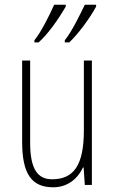

<svg xmlns="http://www.w3.org/2000/svg" viewBox="-20 -785 487 815"><path d="M126 -605H144C185 -642 227 -702 259 -757V-765H210C188 -716 155 -650 126 -614ZM255 -605H274C310 -639 358 -702 388 -757V-765H340C317 -717 284 -650 255 -614ZM206 10C260 10 306 -19 332 -74H335L340 0H370V-528H336V-232C336 -82 292 -24 201 -24C138 -24 108 -70 108 -179V-528H74V-183C74 -47 114 10 206 10Z"/></svg>

Font: Kathrein 37 Thin Condensed
Style: Regular
Weight: 250
Width: 3
Designer: Lazydogs Typefoundry, based on Open Sans by Ascender Corporation
Foundry: Lazydogs Typefoundry
Version: Version 1.003;PS 001.003;hotconv 1.0.88;makeotf.lib2.5.64775